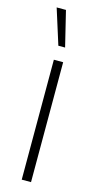

<svg xmlns="http://www.w3.org/2000/svg" viewBox="-116 -764 406 798"><g transform="rotate(15 87.0 -364.5)"><path d="M71 -577 23 -729H63L100 -577ZM68 0V-516H108V0Z"/></g></svg>

Font: Stick No Bills ExtraLight ExtraLight
Style: Regular
Weight: 250
Version: Version 2.000